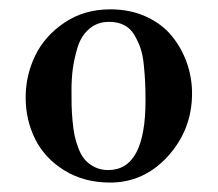

<svg xmlns="http://www.w3.org/2000/svg" viewBox="-20 -734 468 413"><path d="M133.8 -540.5Q133.8 -521 134 -507.6Q134.3 -494.1 136 -474.6Q137.7 -455.1 140.6 -441.7Q143.6 -428.2 149.4 -413.3Q155.3 -398.4 163.6 -389.4Q171.9 -380.4 184.3 -374.3Q196.8 -368.2 212.9 -368.2Q293 -368.2 293 -517.6Q293 -541 292.2 -556.9Q291.5 -572.8 289.3 -594.7Q287.1 -616.7 282 -631.1Q276.9 -645.5 268.6 -659.4Q260.3 -673.3 246.6 -680.2Q232.9 -687 214.8 -687Q189.5 -687 171.9 -671.9Q154.3 -656.7 146.7 -631.6Q139.2 -606.4 136.5 -585.2Q133.8 -564 133.8 -540.5ZM35.2 -524.4Q35.2 -571.8 55.7 -614.3Q76.2 -656.7 118.7 -685.3Q161.1 -713.9 217.3 -713.9Q260.3 -713.9 294.7 -698Q329.1 -682.1 350.1 -656Q371.1 -629.9 382.1 -598.4Q393.1 -566.9 393.1 -533.2Q393.1 -455.6 341.6 -398.4Q290 -341.3 216.8 -341.3Q161.1 -341.3 118.9 -367.2Q76.7 -393.1 55.9 -434.3Q35.2 -475.6 35.2 -524.4Z"/></svg>

Font: VidalokaRegular
Style: Regular
Weight: 400
Designer: Cyreal (www.cyreal.org)
Foundry: Cyreal (www.cyreal.org)
Version: Version 1.000